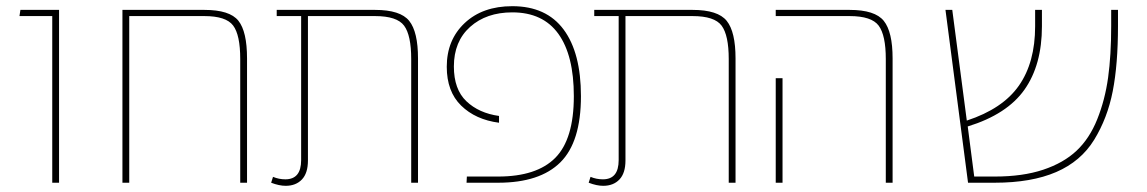

<svg xmlns="http://www.w3.org/2000/svg" viewBox="-20 -591 3709 621"><path d="M149 0V-539H43L46 -559H171V0Z M641 -559Q723 -559 751 -524Q779 -489 779 -402V0H757V-400Q757 -478 734 -508.5Q711 -539 641 -539H398V0H376V-559Z M1193 -559Q1275 -559 1303.5 -523.5Q1332 -488 1332 -402V0H1310V-400Q1310 -477 1287 -508Q1264 -539 1193 -539H976V-72Q976 -31 956.5 -10.5Q937 10 904 10Q883 10 857 0L863 -19Q882 -11 903 -11Q954 -11 954 -73V-539H875V-559Z M1489 0 1490 -20H1591Q1716 -20 1776 -80.5Q1836 -141 1836 -280Q1836 -412 1786 -481.5Q1736 -551 1637 -551Q1553 -551 1500.5 -504Q1448 -457 1448 -376Q1448 -302 1488.5 -263.5Q1529 -225 1594 -216V-194Q1518 -204 1471.5 -249.5Q1425 -295 1425 -375Q1425 -462 1483 -516.5Q1541 -571 1637 -571Q1747 -571 1803 -495.5Q1859 -420 1859 -280Q1859 -132 1792.5 -66Q1726 0 1591 0Z M2220 -559Q2302 -559 2330.5 -523.5Q2359 -488 2359 -402V0H2337V-400Q2337 -477 2314 -508Q2291 -539 2220 -539H2003V-72Q2003 -31 1983.5 -10.5Q1964 10 1931 10Q1910 10 1884 0L1890 -19Q1909 -11 1930 -11Q1981 -11 1981 -73V-539H1902V-559Z M2845 0V-400Q2845 -477 2822 -508Q2799 -539 2728 -539H2489V-559H2728Q2810 -559 2838.5 -523.5Q2867 -488 2867 -402V0ZM2489 0V-338H2511V0Z M3574 -559H3596V-507Q3596 -383 3579 -296Q3562 -209 3519 -139Q3476 -69 3396 -34.5Q3316 0 3197 0H3111L3038 -559H3060L3107 -201Q3223 -239 3275.5 -314Q3328 -389 3328 -506V-559H3350V-506Q3350 -381 3293.5 -301Q3237 -221 3110 -182L3131 -20H3198Q3288 -20 3354 -42Q3420 -64 3462 -103.5Q3504 -143 3529 -205.5Q3554 -268 3564 -340Q3574 -412 3574 -507Z"/></svg>

Font: FiraGO Thin
Style: Regular
Weight: 100
Designer: bBox Type
Foundry: bBox Type GmbH
Version: Version 1.001;PS 001.001;hotconv 1.0.88;makeotf.lib2.5.64775